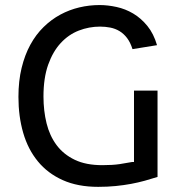

<svg xmlns="http://www.w3.org/2000/svg" viewBox="-20 -724 708 757"><path d="M502.4 -530.3Q494.1 -556.6 481 -574Q467.8 -591.3 451.2 -601.3Q434.6 -611.3 415 -615.2Q395.5 -619.1 374.5 -619.1Q331.1 -619.1 290.8 -603.5Q250.5 -587.9 219.5 -554.4Q188.5 -521 169.9 -468.8Q151.4 -416.5 151.4 -343.8Q151.4 -287.1 163.6 -237.8Q175.8 -188.5 203.1 -151.9Q230.5 -115.2 274.7 -94Q318.8 -72.8 383.3 -72.8Q423.3 -72.8 451.4 -76.9Q479.5 -81.1 501.5 -85.4H508.3V-366.7H601.1V-26.4Q576.7 -18.6 551 -11.5Q525.4 -4.4 496.6 1Q467.8 6.3 435.8 9.5Q403.8 12.7 367.2 12.7Q286.6 12.7 227.3 -13.9Q168 -40.5 129.2 -87.9Q90.3 -135.3 71.5 -200.2Q52.7 -265.1 52.7 -341.8Q52.7 -404.8 65.2 -456.1Q77.6 -507.3 99.6 -547.6Q121.6 -587.9 151.9 -617.4Q182.1 -647 217.8 -666.3Q253.4 -685.5 292.7 -694.8Q332 -704.1 372.6 -704.1Q404.8 -704.1 439.5 -696.5Q474.1 -689 505.1 -670.7Q536.1 -652.3 561 -621.8Q585.9 -591.3 599.1 -545.9Z"/></svg>

Font: Shanti
Style: Regular
Weight: 400
Designer: vernon adams
Foundry: vernon adams
Version: Version 1.000